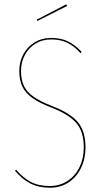

<svg xmlns="http://www.w3.org/2000/svg" viewBox="-20 -867 481 896"><path d="M361 -625 356 -619Q327 -651 295 -667Q263 -683 219 -683Q177 -683 145 -663Q113 -643 95.5 -609.5Q78 -576 78 -537Q78 -495 91.5 -466.5Q105 -438 136 -416Q167 -394 223 -372Q307 -340 343 -297.5Q379 -255 379 -179Q379 -126 358 -83Q337 -40 299.5 -15.5Q262 9 213 9Q160 9 121.5 -11Q83 -31 50 -70L55 -75Q88 -37 124 -18Q160 1 212 1Q259 1 295 -22.5Q331 -46 351 -87Q371 -128 371 -179Q371 -252 336.5 -292.5Q302 -333 220 -365Q162 -387 130 -410.5Q98 -434 84 -463.5Q70 -493 70 -537Q70 -578 88.5 -613Q107 -648 141 -669Q175 -690 219 -690Q265 -690 298 -673.5Q331 -657 361 -625ZM293 -839 154 -769 151 -775 289 -847Z"/></svg>

Font: Fira Sans Compressed Eight
Style: Regular
Weight: 100
Width: 1
Designer: bBox Type GmbH & Carrois Corporate GbR & Edenspiekermann AG
Foundry: bBox Type GmbH & Carrois Corporate GbR & Edenspiekermann AG
Version: Version 4.301